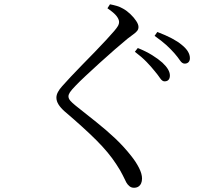

<svg xmlns="http://www.w3.org/2000/svg" viewBox="-20 -813 1040 898"><path d="M749.4 -432.5Q738.7 -432.5 728.8 -447.3Q718.9 -462.1 703.1 -480.9Q687.6 -500.5 665.4 -523.5Q643.2 -546.4 610.8 -570.9L624.5 -588.4Q663 -572.9 691.9 -554.9Q720.8 -536.9 739.7 -519.8Q774.6 -487.3 774.6 -459.9Q774.6 -446.6 768.2 -439.6Q761.9 -432.5 749.4 -432.5ZM606.5 65.2Q594.3 65.2 585.4 57.8Q576.5 50.4 571 40.7Q563.4 26.1 553.7 5.8Q544 -14.5 523.2 -45.9Q488.5 -99.4 431 -156.9Q373.4 -214.4 282.7 -291.6Q263.9 -308.2 253.8 -324.2Q243.8 -340.2 243.8 -356.4Q243.8 -369.4 251.2 -382.9Q258.5 -396.5 270 -409Q285.4 -426.6 310 -452.9Q334.6 -479.1 364.3 -509.5Q394 -539.9 423.1 -569.7Q452.2 -599.6 476 -625.5Q499.9 -651.4 513.9 -667.7Q527.2 -683.3 532.1 -692.2Q537 -701.1 537 -709.8Q537 -722.2 525.4 -737.6Q513.7 -753 482.5 -774.3L494.4 -792.9Q511.8 -789.5 526.5 -785.2Q541.2 -780.9 555.7 -772.5Q573.3 -762.8 589.6 -747.2Q606 -731.6 616.8 -715.3Q627.7 -699.1 627.7 -686.8Q627.7 -676.7 622.1 -669.3Q616.6 -661.8 605.4 -653.8Q594.2 -645.8 576.5 -632.1Q551.6 -611.8 516.9 -581.5Q482.3 -551.3 446.2 -518.6Q410.2 -485.9 380.4 -458Q350.6 -430.1 335.4 -414.1Q314 -392.2 307.1 -381.4Q300.2 -370.7 300.2 -362.3Q300.2 -352.1 308.8 -342Q317.5 -331.9 334 -318.7Q385.6 -277.7 431.9 -240.8Q478.1 -204 519 -165.5Q559.8 -127 595.1 -81.9Q616.2 -55.4 630.3 -27.6Q644.3 0.2 644.3 21.9Q644.3 34.9 640 44.5Q635.6 54.2 627.3 59.7Q618.9 65.2 606.5 65.2ZM843.8 -515.4Q831.8 -515.4 822.1 -530Q812.4 -544.6 796 -563.6Q779 -583 758 -602.2Q736.9 -621.4 703 -645.2L715.9 -663.5Q794.1 -633.8 830.1 -603.2Q868.2 -572.7 868.2 -540.8Q868.2 -528.9 861.6 -522.1Q854.9 -515.4 843.8 -515.4Z"/></svg>

Font: Noto Serif SC ExtraLight
Style: Regular
Weight: 200
Designer: Ryoko NISHIZUKA 西塚涼子 (kana & ideographs); Frank Grießhammer (Latin, Greek & Cyrillic); Wenlong ZHANG 张文龙 (bopomofo); San
Foundry: Adobe
Version: Version 2.002-H1;hotconv 1.1.0;makeotfexe 2.6.0